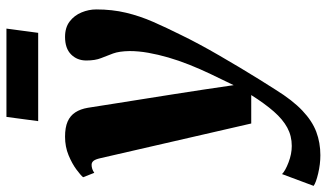

<svg xmlns="http://www.w3.org/2000/svg" viewBox="-262 -554 1039 611"><g transform="rotate(-90 257.5 -248.5)"><path d="M59.5 -449Q56 -464.5 51 -470.5Q46 -476.5 38.5 -476.5Q32 -476.5 25.8 -474.5Q19.5 -472.5 13 -468L-1 -503.5Q5.5 -511.5 23.8 -525Q42 -538.5 69 -549.8Q96 -561 128 -561Q157.5 -561 176.2 -552.8Q195 -544.5 205.5 -528.2Q216 -512 220 -488.5Q227 -444.5 234.2 -398.2Q241.5 -352 249 -305Q256.5 -258 263.8 -211.5Q271 -165 278 -119.5L292 -24.5L327 -97Q343.5 -131.5 357 -165.5Q370.5 -199.5 380 -232.2Q389.5 -265 395 -296Q400.5 -327 400.5 -355.5Q400 -388.5 392.8 -408.2Q385.5 -428 378 -446.5Q370.5 -465 370.5 -493.5Q370.5 -522.5 389.8 -541.8Q409 -561 445.5 -561Q475.5 -561 494.8 -546.2Q514 -531.5 523.5 -508.5Q533 -485.5 533 -461.5Q533 -411 522.5 -367Q512 -323 493.5 -280.8Q475 -238.5 451.5 -191.5Q439 -165.5 422.2 -134.2Q405.5 -103 386.2 -69.8Q367 -36.5 347.5 -4Q328 28.5 310 57.5Q292 86.5 277.5 109Q244 163 211 194.2Q178 225.5 143.5 238.5Q109 251.5 69 251.5Q40.5 251.5 11 244.5Q-18.5 237.5 -28.5 230L9 129.5Q19.5 140 46.2 150.2Q73 160.5 98.5 160.5Q130.5 160.5 156.8 146.2Q183 132 208 103.5Q233 75 260.5 31.5H170ZM191 -747.5H472L458.5 -646.5H177.5Z"/></g></svg>

Font: Merriweather 36pt Black
Style: Italic
Weight: 900
Italic angle: -7.8°
Version: Version 2.101